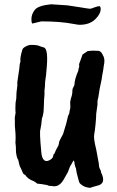

<svg xmlns="http://www.w3.org/2000/svg" viewBox="-20 -832 548 898"><path d="M219 -812Q219 -812 295 -807Q306 -806 351 -798.5Q396 -791 401 -791Q406 -791 420.5 -797Q435 -803 447 -803Q451 -798 451 -791Q451 -766 424.5 -741Q398 -716 352 -716Q345 -716 324 -720Q263 -732 173 -732L132 -722Q127 -722 127 -743.5Q127 -765 142.5 -785.5Q158 -806 219 -812ZM65 -85Q61 -89 57.5 -104Q54 -119 54.5 -132Q55 -145 52 -166Q53 -170 53 -188.5Q53 -207 51 -225.5Q49 -244 49.5 -255.5Q50 -267 49 -281Q50 -288 53 -305Q52 -306 52 -330.5Q52 -355 56 -370Q56 -398 61 -431V-448Q68 -491 70 -509Q71 -531 76 -545Q72 -558 85 -601Q89 -611 112 -620L111 -619Q117 -623 136 -622Q155 -621 161.5 -618Q168 -615 185 -610Q208 -604 197 -499Q197 -489 191 -449Q191 -429 188 -408V-389L186 -364Q186 -355 185.5 -347Q185 -339 184.5 -322.5Q184 -306 181.5 -297Q179 -288 179 -285Q176 -282 175 -268Q174 -251 169 -227Q164 -218 173 -122Q175 -92 187 -82.5Q199 -73 220 -88Q226 -94 227 -96L231 -111Q235 -111 242 -131L253 -151L256 -163Q256 -171 264.5 -185.5Q273 -200 275 -205L290 -255L296 -280Q296 -286 304 -302Q304 -307 309 -328Q309 -347 308 -355Q309 -355 309.5 -361Q310 -367 314.5 -380.5Q319 -394 319 -414Q319 -417 328 -434Q328 -460 347 -503Q346 -503 346 -504Q347 -507 351 -523Q348 -529 352 -538Q356 -547 359 -557Q362 -567 366 -577L390 -593Q395 -593 403.5 -594.5Q412 -596 443 -594Q455 -590 462 -572Q473 -555 465 -522Q465 -515 457 -473Q457 -466 451 -440Q445 -414 442.5 -393.5Q440 -373 437 -366Q435 -352 436 -343L430 -300Q430 -284 427 -252Q424 -220 420.5 -202.5Q417 -185 430 -133L442 -68Q442 -53 447 -42.5Q452 -32 452 -32V-27Q480 28 433 37Q410 43 405 45.5Q400 48 383.5 43.5Q367 39 353 25Q349 19 342 -11Q339 -17 335 -46Q332 -49 328 -69Q330 -73 324 -82Q317 -68 314 -64Q307 -53 305.5 -48.5Q304 -44 298 -28L280 4Q259 43 228 39Q227 38 208 37Q204 33 180 30Q176 29 170 28.5Q164 28 154 27Q152 24 139 16Q109 5 98 -14Q89 -16 85 -28Q83 -34 72 -56Z"/></svg>

Font: Caveat Brush
Style: Regular
Weight: 400
Designer: Pablo Impallari
Foundry: Creative Lab NY
Version: Version 1.096; ttfautohint (v1.3)